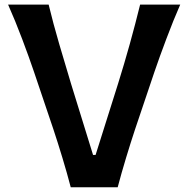

<svg xmlns="http://www.w3.org/2000/svg" viewBox="-20 -791 796 811"><path d="M278.8 0Q263.7 -58.1 243.9 -123.5Q224.1 -189 205.6 -244.6L124 -486.3Q103 -548.3 73.7 -626Q44.4 -703.6 14.2 -771.5H185.5Q204.6 -692.4 230.5 -603.8Q256.3 -515.1 280.3 -436.5L373 -136.7H383.8L479 -438.5Q503.9 -518.1 528.1 -604.7Q552.2 -691.4 571.8 -771.5H741.2Q711.9 -704.6 682.9 -627.4Q653.8 -550.3 632.3 -487.3L550.3 -244.1Q531.7 -188 512.2 -123.5Q492.7 -59.1 477.1 0Z"/></svg>

Font: Pinar-DS3-FD SemiBold
Style: Regular
Weight: 600
Designer: Amin Abedi
Version: Version 3.000